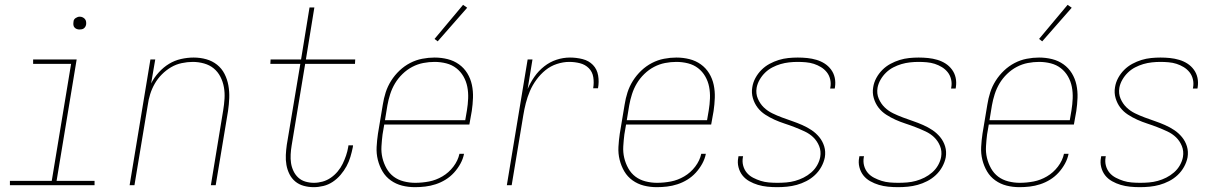

<svg xmlns="http://www.w3.org/2000/svg" viewBox="-20 -766 5040 794"><path d="M371 0H21V-18H194L274 -502H117V-520H297L214 -18H371ZM309 -644Q303 -644 297.5 -646Q292 -648 288 -652.5Q284 -657 283.5 -663.5Q283 -670 284 -676Q284 -681 286.5 -685Q289 -689 293 -691.5Q297 -694 301 -695.5Q305 -697 310 -697Q316 -697 321.5 -694.5Q327 -692 331 -687.5Q335 -683 336 -676.5Q337 -670 336 -664Q335 -659 332.5 -655Q330 -651 326.5 -648.5Q323 -646 318.5 -645Q314 -644 309 -644Z M516 0 602 -520H622L605 -421Q617 -445 636.5 -466.5Q656 -488 679 -502Q702 -516 728.5 -522Q755 -528 781 -528Q808 -528 833 -521Q858 -514 877.5 -498.5Q897 -483 908.5 -460.5Q920 -438 924.5 -412.5Q929 -387 928 -360.5Q927 -334 923 -307L872 0H852L903 -310Q907 -334 908.5 -358Q910 -382 906 -405Q902 -428 891.5 -448.5Q881 -469 864 -483Q847 -497 824 -503.5Q801 -510 777 -510Q755 -510 731.5 -505Q708 -500 687.5 -488Q667 -476 649.5 -458.5Q632 -441 620 -420Q608 -399 601 -376.5Q594 -354 591 -331L536 0Z M1277 8Q1256 8 1236 2.5Q1216 -3 1201 -15.5Q1186 -28 1177 -46Q1168 -64 1164.5 -84Q1161 -104 1162 -125Q1163 -146 1166 -167L1222 -502H1098L1099 -520H1225L1260 -735H1280L1245 -520H1449L1448 -502H1242L1186 -164Q1183 -146 1182 -127.5Q1181 -109 1183.5 -92Q1186 -75 1193.5 -59Q1201 -43 1213.5 -31.5Q1226 -20 1243 -15Q1260 -10 1278 -10Q1296 -10 1314 -15Q1332 -20 1348 -31Q1364 -42 1376.5 -57Q1389 -72 1397 -88.5Q1405 -105 1411 -122.5Q1417 -140 1420 -158L1421 -165H1440L1439 -157Q1435 -137 1429 -117Q1423 -97 1413 -78.5Q1403 -60 1388.5 -43Q1374 -26 1356 -14Q1338 -2 1317.5 3Q1297 8 1277 8Z M1696 8Q1668 8 1642.5 1.5Q1617 -5 1596 -20Q1575 -35 1562 -57Q1549 -79 1542.5 -105Q1536 -131 1537.5 -158.5Q1539 -186 1543 -213L1563 -333Q1567 -359 1575 -384Q1583 -409 1597.5 -432Q1612 -455 1632 -474Q1652 -493 1676 -505.5Q1700 -518 1726 -523Q1752 -528 1777 -528Q1805 -528 1831 -521.5Q1857 -515 1878 -500Q1899 -485 1912.5 -463Q1926 -441 1931.5 -415Q1937 -389 1936 -361.5Q1935 -334 1931 -307L1921 -251H1569L1562 -210Q1559 -186 1557.5 -161Q1556 -136 1561.5 -113Q1567 -90 1578.5 -69.5Q1590 -49 1608 -35.5Q1626 -22 1649.5 -16Q1673 -10 1697 -10Q1726 -10 1754.5 -15.5Q1783 -21 1809.5 -36.5Q1836 -52 1855 -77Q1874 -102 1880 -130H1899Q1895 -109 1884 -89Q1873 -69 1857.5 -52Q1842 -35 1822.5 -23Q1803 -11 1781.5 -4Q1760 3 1738.5 5.5Q1717 8 1696 8ZM1572 -269H1904L1911 -310Q1915 -334 1916 -359Q1917 -384 1912.5 -407Q1908 -430 1896.5 -450Q1885 -470 1867 -484Q1849 -498 1825.5 -504Q1802 -510 1777 -510Q1754 -510 1730.5 -505.5Q1707 -501 1685 -489.5Q1663 -478 1644.5 -460Q1626 -442 1613.5 -421Q1601 -400 1593.5 -376.5Q1586 -353 1582 -330ZM1790 -595 1777 -605 1895 -746 1912 -734Z M2076 0 2162 -520H2182L2162 -398Q2173 -424 2190 -448.5Q2207 -473 2230.5 -491.5Q2254 -510 2281.5 -519Q2309 -528 2337 -528Q2364 -528 2389.5 -521.5Q2415 -515 2432 -497.5Q2449 -480 2453.5 -454Q2458 -428 2453 -401H2433Q2437 -424 2433.5 -446.5Q2430 -469 2415 -484Q2400 -499 2378.5 -504.5Q2357 -510 2334 -510Q2309 -510 2283 -501.5Q2257 -493 2236 -476Q2215 -459 2198.5 -436.5Q2182 -414 2171.5 -389.5Q2161 -365 2154.5 -339.5Q2148 -314 2144 -289L2096 0Z M2696 8Q2668 8 2642.5 1.5Q2617 -5 2596 -20Q2575 -35 2562 -57Q2549 -79 2542.5 -105Q2536 -131 2537.5 -158.5Q2539 -186 2543 -213L2563 -333Q2567 -359 2575 -384Q2583 -409 2597.5 -432Q2612 -455 2632 -474Q2652 -493 2676 -505.5Q2700 -518 2726 -523Q2752 -528 2777 -528Q2805 -528 2831 -521.5Q2857 -515 2878 -500Q2899 -485 2912.5 -463Q2926 -441 2931.5 -415Q2937 -389 2936 -361.5Q2935 -334 2931 -307L2921 -251H2569L2562 -210Q2559 -186 2557.5 -161Q2556 -136 2561.5 -113Q2567 -90 2578.5 -69.5Q2590 -49 2608 -35.5Q2626 -22 2649.5 -16Q2673 -10 2697 -10Q2726 -10 2754.5 -15.5Q2783 -21 2809.5 -36.5Q2836 -52 2855 -77Q2874 -102 2880 -130H2899Q2895 -109 2884 -89Q2873 -69 2857.5 -52Q2842 -35 2822.5 -23Q2803 -11 2781.5 -4Q2760 3 2738.5 5.5Q2717 8 2696 8ZM2572 -269H2904L2911 -310Q2915 -334 2916 -359Q2917 -384 2912.5 -407Q2908 -430 2896.5 -450Q2885 -470 2867 -484Q2849 -498 2825.5 -504Q2802 -510 2777 -510Q2754 -510 2730.5 -505.5Q2707 -501 2685 -489.5Q2663 -478 2644.5 -460Q2626 -442 2613.5 -421Q2601 -400 2593.5 -376.5Q2586 -353 2582 -330Z M3194 8Q3173 8 3153 6Q3133 4 3114.5 -1.5Q3096 -7 3079 -16.5Q3062 -26 3050.5 -40.5Q3039 -55 3034 -74.5Q3029 -94 3033 -114L3034 -120H3053L3052 -115Q3049 -97 3053.5 -80.5Q3058 -64 3068.5 -51.5Q3079 -39 3094.5 -31Q3110 -23 3126 -18Q3142 -13 3159.5 -11.5Q3177 -10 3195 -10Q3213 -10 3231.5 -11.5Q3250 -13 3268 -18Q3286 -23 3303 -31.5Q3320 -40 3335 -53Q3350 -66 3359.5 -83Q3369 -100 3372 -117Q3376 -141 3367.5 -162Q3359 -183 3343.5 -198Q3328 -213 3307.5 -222.5Q3287 -232 3266.5 -240Q3246 -248 3224.5 -255Q3203 -262 3183 -271Q3163 -280 3144.5 -292Q3126 -304 3113 -321Q3100 -338 3093.5 -360Q3087 -382 3091 -405Q3094 -425 3104 -443.5Q3114 -462 3129 -477Q3144 -492 3162.5 -502Q3181 -512 3200.5 -518Q3220 -524 3240 -526Q3260 -528 3279 -528Q3299 -528 3318.5 -526Q3338 -524 3356.5 -518.5Q3375 -513 3390.5 -503Q3406 -493 3417 -478Q3428 -463 3432 -444.5Q3436 -426 3433 -406L3432 -400H3413L3414 -405Q3417 -422 3413 -438.5Q3409 -455 3399 -467.5Q3389 -480 3375 -488.5Q3361 -497 3345.5 -502Q3330 -507 3312.5 -508.5Q3295 -510 3278 -510Q3261 -510 3243 -508Q3225 -506 3208 -501Q3191 -496 3174.5 -487.5Q3158 -479 3144.5 -466Q3131 -453 3121.5 -436.5Q3112 -420 3109 -403Q3105 -379 3114 -358Q3123 -337 3138.5 -322Q3154 -307 3173.5 -297.5Q3193 -288 3214.5 -280Q3236 -272 3256.5 -265Q3277 -258 3297.5 -249Q3318 -240 3336 -228Q3354 -216 3368 -199Q3382 -182 3388.5 -160.5Q3395 -139 3391 -115Q3387 -95 3376.5 -76Q3366 -57 3350 -42Q3334 -27 3314.5 -17Q3295 -7 3275 -1.5Q3255 4 3234.5 6Q3214 8 3194 8Z M3694 8Q3673 8 3653 6Q3633 4 3614.5 -1.5Q3596 -7 3579 -16.5Q3562 -26 3550.5 -40.5Q3539 -55 3534 -74.5Q3529 -94 3533 -114L3534 -120H3553L3552 -115Q3549 -97 3553.5 -80.5Q3558 -64 3568.5 -51.5Q3579 -39 3594.5 -31Q3610 -23 3626 -18Q3642 -13 3659.5 -11.5Q3677 -10 3695 -10Q3713 -10 3731.5 -11.5Q3750 -13 3768 -18Q3786 -23 3803 -31.5Q3820 -40 3835 -53Q3850 -66 3859.5 -83Q3869 -100 3872 -117Q3876 -141 3867.5 -162Q3859 -183 3843.5 -198Q3828 -213 3807.5 -222.5Q3787 -232 3766.5 -240Q3746 -248 3724.5 -255Q3703 -262 3683 -271Q3663 -280 3644.5 -292Q3626 -304 3613 -321Q3600 -338 3593.5 -360Q3587 -382 3591 -405Q3594 -425 3604 -443.5Q3614 -462 3629 -477Q3644 -492 3662.5 -502Q3681 -512 3700.5 -518Q3720 -524 3740 -526Q3760 -528 3779 -528Q3799 -528 3818.5 -526Q3838 -524 3856.5 -518.5Q3875 -513 3890.5 -503Q3906 -493 3917 -478Q3928 -463 3932 -444.5Q3936 -426 3933 -406L3932 -400H3913L3914 -405Q3917 -422 3913 -438.5Q3909 -455 3899 -467.5Q3889 -480 3875 -488.5Q3861 -497 3845.5 -502Q3830 -507 3812.5 -508.5Q3795 -510 3778 -510Q3761 -510 3743 -508Q3725 -506 3708 -501Q3691 -496 3674.5 -487.5Q3658 -479 3644.5 -466Q3631 -453 3621.5 -436.5Q3612 -420 3609 -403Q3605 -379 3614 -358Q3623 -337 3638.5 -322Q3654 -307 3673.5 -297.5Q3693 -288 3714.5 -280Q3736 -272 3756.5 -265Q3777 -258 3797.5 -249Q3818 -240 3836 -228Q3854 -216 3868 -199Q3882 -182 3888.5 -160.5Q3895 -139 3891 -115Q3887 -95 3876.5 -76Q3866 -57 3850 -42Q3834 -27 3814.5 -17Q3795 -7 3775 -1.5Q3755 4 3734.5 6Q3714 8 3694 8Z M4196 8Q4168 8 4142.5 1.5Q4117 -5 4096 -20Q4075 -35 4062 -57Q4049 -79 4042.5 -105Q4036 -131 4037.5 -158.5Q4039 -186 4043 -213L4063 -333Q4067 -359 4075 -384Q4083 -409 4097.5 -432Q4112 -455 4132 -474Q4152 -493 4176 -505.5Q4200 -518 4226 -523Q4252 -528 4277 -528Q4305 -528 4331 -521.5Q4357 -515 4378 -500Q4399 -485 4412.5 -463Q4426 -441 4431.5 -415Q4437 -389 4436 -361.5Q4435 -334 4431 -307L4421 -251H4069L4062 -210Q4059 -186 4057.5 -161Q4056 -136 4061.5 -113Q4067 -90 4078.5 -69.5Q4090 -49 4108 -35.5Q4126 -22 4149.5 -16Q4173 -10 4197 -10Q4226 -10 4254.5 -15.5Q4283 -21 4309.5 -36.5Q4336 -52 4355 -77Q4374 -102 4380 -130H4399Q4395 -109 4384 -89Q4373 -69 4357.5 -52Q4342 -35 4322.5 -23Q4303 -11 4281.5 -4Q4260 3 4238.5 5.5Q4217 8 4196 8ZM4072 -269H4404L4411 -310Q4415 -334 4416 -359Q4417 -384 4412.5 -407Q4408 -430 4396.5 -450Q4385 -470 4367 -484Q4349 -498 4325.5 -504Q4302 -510 4277 -510Q4254 -510 4230.5 -505.5Q4207 -501 4185 -489.5Q4163 -478 4144.5 -460Q4126 -442 4113.5 -421Q4101 -400 4093.5 -376.5Q4086 -353 4082 -330ZM4290 -595 4277 -605 4395 -746 4412 -734Z M4694 8Q4673 8 4653 6Q4633 4 4614.5 -1.5Q4596 -7 4579 -16.5Q4562 -26 4550.5 -40.5Q4539 -55 4534 -74.5Q4529 -94 4533 -114L4534 -120H4553L4552 -115Q4549 -97 4553.5 -80.5Q4558 -64 4568.5 -51.5Q4579 -39 4594.5 -31Q4610 -23 4626 -18Q4642 -13 4659.5 -11.5Q4677 -10 4695 -10Q4713 -10 4731.5 -11.5Q4750 -13 4768 -18Q4786 -23 4803 -31.5Q4820 -40 4835 -53Q4850 -66 4859.5 -83Q4869 -100 4872 -117Q4876 -141 4867.5 -162Q4859 -183 4843.5 -198Q4828 -213 4807.5 -222.5Q4787 -232 4766.5 -240Q4746 -248 4724.5 -255Q4703 -262 4683 -271Q4663 -280 4644.5 -292Q4626 -304 4613 -321Q4600 -338 4593.5 -360Q4587 -382 4591 -405Q4594 -425 4604 -443.5Q4614 -462 4629 -477Q4644 -492 4662.5 -502Q4681 -512 4700.5 -518Q4720 -524 4740 -526Q4760 -528 4779 -528Q4799 -528 4818.5 -526Q4838 -524 4856.5 -518.5Q4875 -513 4890.5 -503Q4906 -493 4917 -478Q4928 -463 4932 -444.5Q4936 -426 4933 -406L4932 -400H4913L4914 -405Q4917 -422 4913 -438.5Q4909 -455 4899 -467.5Q4889 -480 4875 -488.5Q4861 -497 4845.5 -502Q4830 -507 4812.5 -508.5Q4795 -510 4778 -510Q4761 -510 4743 -508Q4725 -506 4708 -501Q4691 -496 4674.5 -487.5Q4658 -479 4644.5 -466Q4631 -453 4621.5 -436.5Q4612 -420 4609 -403Q4605 -379 4614 -358Q4623 -337 4638.5 -322Q4654 -307 4673.5 -297.5Q4693 -288 4714.5 -280Q4736 -272 4756.5 -265Q4777 -258 4797.5 -249Q4818 -240 4836 -228Q4854 -216 4868 -199Q4882 -182 4888.5 -160.5Q4895 -139 4891 -115Q4887 -95 4876.5 -76Q4866 -57 4850 -42Q4834 -27 4814.5 -17Q4795 -7 4775 -1.5Q4755 4 4734.5 6Q4714 8 4694 8Z"/></svg>

Font: Iosevka Term Curly Th Obl
Style: Regular
Weight: 100
Italic angle: -9°
Designer: Belleve Invis
Foundry: Belleve Invis
Version: Version 32.3.0